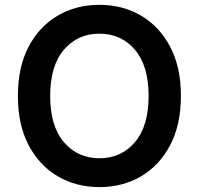

<svg xmlns="http://www.w3.org/2000/svg" viewBox="-20 -757 815 787"><path d="M387.4 9.9Q291.9 9.9 216.3 -34.6Q140.6 -79.2 96.9 -162.8Q53.3 -246.4 53.3 -363.6Q53.3 -481.2 96.9 -564.8Q140.6 -648.4 216.3 -692.8Q291.9 -737.2 387.4 -737.2Q483 -737.2 558.4 -692.8Q633.9 -648.4 677.7 -564.8Q721.6 -481.2 721.6 -363.6Q721.6 -246.1 677.7 -162.5Q633.9 -78.8 558.4 -34.4Q483 9.9 387.4 9.9ZM387.4 -108.3Q476.6 -108.3 532.8 -174Q589.1 -239.7 589.1 -363.6Q589.1 -487.9 532.8 -553.4Q476.6 -619 387.4 -619Q298.7 -619 242.2 -553.4Q185.7 -487.9 185.7 -363.6Q185.7 -239.7 242.2 -174Q298.7 -108.3 387.4 -108.3Z"/></svg>

Font: Linik Sans SemiBold
Style: Regular
Weight: 600
Designer: Rasmus Andersson (font), Cristiano Sobral (main changes)
Foundry: rsms
Version: Version 3.018;June 1, 2022;FontCreator 14.0.0.2814 64-bit; t